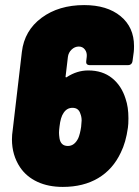

<svg xmlns="http://www.w3.org/2000/svg" viewBox="-20 -728 547 755"><path d="M485 -263Q485 -239 483 -226Q475 -168 455 -128Q424 -62 366 -27.5Q308 7 227 7Q170 7 127 -13Q84 -33 59 -70Q27 -118 27 -180Q27 -198 30 -217L66 -524Q76 -608 143.5 -658Q211 -708 311 -708Q401 -708 454 -664.5Q507 -621 507 -547Q507 -532 506 -524L501 -487Q500 -480 495.5 -476Q491 -472 485 -472H331Q325 -472 321.5 -476Q318 -480 319 -487L321 -504Q323 -521 314 -533Q305 -545 290 -545Q274 -545 261.5 -533Q249 -521 247 -504L238 -428Q237 -425 239 -424Q241 -423 243 -425Q283 -451 327 -451Q383 -451 420.5 -421Q458 -391 474 -339Q485 -307 485 -263ZM299 -229Q301 -247 301 -254Q301 -269 296 -281Q289 -304 265 -304Q243 -304 230 -284Q218 -267 214 -230Q212 -214 212 -206Q212 -198 214 -184Q219 -154 247 -154Q273 -154 288 -185Q295 -202 299 -229Z"/></svg>

Font: Barlow Semi Condensed Black
Style: Italic
Weight: 900
Width: 4
Italic angle: -7°
Designer: Jeremy Tribby
Foundry: Tribby Type
Version: Version 1.408